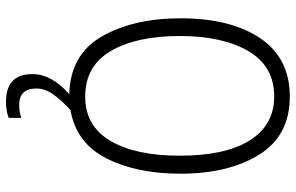

<svg xmlns="http://www.w3.org/2000/svg" viewBox="-193 -572 986 640"><g transform="rotate(90 300.0 -252.0)"><path d="M319 221Q350 221 373 212V170Q354 177 330 177Q275 177 275 120Q275 90 296 61.5Q317 33 347 6Q457 -13 508 -114Q559 -215 559 -360Q559 -521 495.5 -623Q432 -725 302 -725Q174 -725 107.5 -626.5Q41 -528 41 -361Q41 -204 101.5 -98.5Q162 7 294 10Q227 69 227 133Q227 221 319 221ZM100 -358Q100 -501 150.5 -587Q201 -673 301 -673Q397 -673 448 -591.5Q499 -510 499 -358Q499 -211 449.5 -127Q400 -43 302 -43Q200 -43 150 -128.5Q100 -214 100 -358Z"/></g></svg>

Font: Noto Sans Mono UI Light
Style: Regular
Weight: 300
Designer: Monotype Design team
Foundry: Monotype Imaging Inc.
Version: 1.000